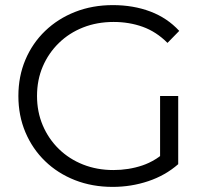

<svg xmlns="http://www.w3.org/2000/svg" viewBox="-20 -726 813 752"><path d="M421 6Q341 6 273.5 -20.5Q206 -47 156.5 -95Q107 -143 79.5 -208Q52 -273 52 -350Q52 -427 79.5 -492Q107 -557 157 -605Q207 -653 274.5 -679.5Q342 -706 422 -706Q502 -706 568.5 -681Q635 -656 682 -605L636 -558Q592 -602 539 -621Q486 -640 425 -640Q360 -640 305.5 -618.5Q251 -597 210.5 -557.5Q170 -518 147.5 -465.5Q125 -413 125 -350Q125 -288 147.5 -235Q170 -182 210.5 -142.5Q251 -103 305.5 -81.5Q360 -60 424 -60Q484 -60 537.5 -78Q591 -96 636 -139L678 -83Q628 -39 561 -16.5Q494 6 421 6ZM607 -92V-350H678V-83Z"/></svg>

Font: MOST Montserrat
Style: Regular
Weight: 400
Designer: Julieta Ulanovsky
Foundry: Julieta Ulanovsky
Version: Version 8.000;March 11, 2024;FontCreator 15.0.0.2926 64-bit